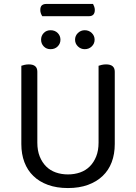

<svg xmlns="http://www.w3.org/2000/svg" viewBox="-20 -939 689 972"><path d="M194 -857Q190 -863 187 -871Q184 -879 184 -888Q184 -905 192 -912Q200 -919 214 -919H451Q454 -914 457 -905.5Q460 -897 460 -889Q460 -857 430 -857ZM561 -210Q561 -159 545.5 -118Q530 -77 499.5 -48Q469 -19 425 -3Q381 13 324 13Q267 13 223 -3Q179 -19 149 -48Q119 -77 103.5 -118Q88 -159 88 -210V-606Q93 -608 103.5 -610.5Q114 -613 126 -613Q169 -613 169 -576V-217Q169 -177 181 -147Q193 -117 213.5 -96.5Q234 -76 262.5 -66Q291 -56 324 -56Q357 -56 385.5 -66Q414 -76 434.5 -96.5Q455 -117 467 -147Q479 -177 479 -217V-606Q484 -608 494.5 -610.5Q505 -613 517 -613Q561 -613 561 -576ZM286 -738Q286 -718 272 -704Q258 -690 236 -690Q215 -690 201.5 -704Q188 -718 188 -738Q188 -758 201.5 -772Q215 -786 236 -786Q258 -786 272 -772Q286 -758 286 -738ZM459 -738Q459 -718 444.5 -704Q430 -690 409 -690Q389 -690 374.5 -704Q360 -718 360 -738Q360 -758 374.5 -772Q389 -786 409 -786Q430 -786 444.5 -772Q459 -758 459 -738Z"/></svg>

Font: Baloo 2
Style: Regular
Weight: 400
Designer: Sarang Kulkarni and Ek Type
Foundry: Ek Type
Version: Version 1.640;hotconv 1.0.111;makeotfexe 2.5.65597; ttfautoh